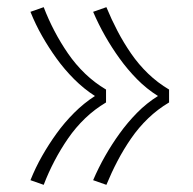

<svg xmlns="http://www.w3.org/2000/svg" viewBox="-20 -608 540 536"><path d="M277 -92 240 -105Q255 -140 273.5 -172.5Q292 -205 314 -235.5Q336 -266 362.5 -293Q389 -320 421 -340Q389 -360 362.5 -387Q336 -414 314 -444.5Q292 -475 273.5 -507.5Q255 -540 240 -575L277 -588Q291 -554 308 -521.5Q325 -489 346 -458.5Q367 -428 393.5 -402.5Q420 -377 452 -358V-322Q420 -303 393.5 -277.5Q367 -252 346 -221.5Q325 -191 308 -158.5Q291 -126 277 -92ZM102 -92 65 -105Q79 -140 97.5 -172.5Q116 -205 138 -235.5Q160 -266 187 -293Q214 -320 245 -340Q214 -360 187 -387Q160 -414 138 -444.5Q116 -475 97.5 -507.5Q79 -540 65 -575L102 -588Q115 -554 132 -521.5Q149 -489 170 -458.5Q191 -428 217.5 -402.5Q244 -377 276 -358V-322Q244 -303 217.5 -277.5Q191 -252 170 -221.5Q149 -191 132 -158.5Q115 -126 102 -92Z"/></svg>

Font: Iosevka Slab Extralight
Style: Regular
Weight: 200
Monospace: yes
Designer: Belleve Invis
Foundry: Belleve Invis
Version: Version 11.1.1; ttfautohint (v1.8.3)